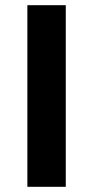

<svg xmlns="http://www.w3.org/2000/svg" viewBox="-20 -720 358 740"><path d="M85.5 0V-700H233.5V0Z"/></svg>

Font: Geologica Roman SemiBold
Style: Regular
Weight: 600
Designer: Sindre Bremnes, Frode Helland
Foundry: Monokrom Skriftforlag AS
Version: Version 1.010;gftools[0.9.28]